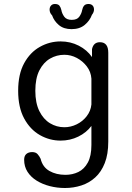

<svg xmlns="http://www.w3.org/2000/svg" viewBox="-20 -694 659 962"><path d="M305.5 248Q266 248 229.2 238.5Q192.5 229 163.5 211Q134.5 193 117.8 166.8Q101 140.5 101 106.5Q101 87 112 77.5Q123 68 141 68Q159 68 168.2 78.2Q177.5 88.5 183.5 101.5Q193.5 143 227.5 162.5Q261.5 182 308 182Q343 182 372.5 167.8Q402 153.5 420 120.5Q438 87.5 438 32.5V-63Q413 -29.5 372.2 -9.5Q331.5 10.5 283.5 10.5Q228.5 10.5 179.8 -17.2Q131 -45 101 -100.5Q71 -156 71 -239Q71 -322.5 101 -377.2Q131 -432 179.8 -459.2Q228.5 -486.5 283.5 -486.5Q333 -486.5 374.5 -465.2Q416 -444 441 -408V-448Q448.5 -482.5 480.5 -482.5Q522.5 -482.5 522.5 -430V15.5Q522.5 78.5 505 123Q487.5 167.5 457.2 195Q427 222.5 387.8 235.2Q348.5 248 305.5 248ZM302.5 -56.5Q334.5 -56.5 364.2 -71Q394 -85.5 414.2 -111.5Q434.5 -137.5 438 -170.5V-300Q435.5 -334.5 415 -361.2Q394.5 -388 364.8 -403.8Q335 -419.5 302.5 -419.5Q263.5 -419.5 230.5 -400.2Q197.5 -381 177.2 -341.2Q157 -301.5 157 -239Q157 -178 177.2 -137.2Q197.5 -96.5 230.5 -76.5Q263.5 -56.5 302.5 -56.5ZM423.5 -674Q436.5 -674 443.8 -666.5Q451 -659 451 -646Q451 -640 448.5 -633.2Q446 -626.5 440.5 -619.5Q430 -590.5 404.5 -569.2Q379 -548 338.5 -548Q299.5 -548 275.2 -568.2Q251 -588.5 241 -617Q234 -624 231.2 -631.5Q228.5 -639 228.5 -645.5Q228.5 -658.5 235.8 -666.2Q243 -674 255 -674Q271 -674 277.8 -665.5Q284.5 -657 287.5 -643.5Q290.5 -626 302 -610.2Q313.5 -594.5 339.5 -594.5Q366 -594.5 377.2 -610.2Q388.5 -626 391.5 -643Q394 -656.5 401 -665.2Q408 -674 423.5 -674Z"/></svg>

Font: Sono Monospace
Style: Regular
Weight: 400
Designer: Tyler Finck
Foundry: Tyler Finck
Version: Version 2.112